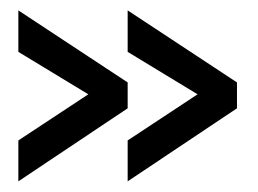

<svg xmlns="http://www.w3.org/2000/svg" viewBox="-20 -463 486 362"><path d="M14.6 -121.1V-198.2L146.5 -285.2L14.6 -365.2V-443.4L220.7 -307.6V-258.8ZM220.7 -121.1V-198.2L352.5 -285.2L220.7 -365.2V-443.4L426.8 -307.6V-258.8Z"/></svg>

Font: Post No Bills Jaffna SemiBold
Style: Regular
Weight: 600
Designer: Kosala Senevirathne, Siva Puranthara, Lasantha Premarathna, Tharique Azeez
Foundry: Mooniak
Version: Version 1.220 ; ttfautohint (v1.6)